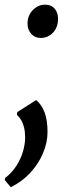

<svg xmlns="http://www.w3.org/2000/svg" viewBox="-45 -534 286 802"><path d="M0 248 -25 218 -23.5 209.5Q5.5 187 24 157.8Q42.5 128.5 51.2 97.8Q60 67 60 41Q60 16.5 55.5 -1.8Q51 -20 43 -33Q35 -46 25.5 -54.5L27.5 -66L106 -116Q129.5 -96.5 141.5 -63.8Q153.5 -31 153.5 17.5Q153.5 62 134.2 107Q115 152 80.2 189Q45.5 226 0 248ZM70 -436.5Q70.5 -470.5 92.8 -492.5Q115 -514.5 142.5 -514.5Q169.5 -514.5 183.5 -497.5Q197.5 -480.5 197.5 -456Q197.5 -420.5 176.8 -398Q156 -375.5 124.5 -375.5Q101 -375.5 85.5 -392.5Q70 -409.5 70 -436.5Z"/></svg>

Font: Merriweather 36pt Medium
Style: Italic
Weight: 500
Italic angle: -7.8°
Version: Version 2.101